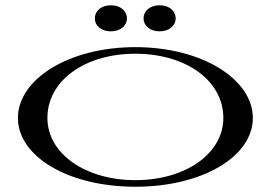

<svg xmlns="http://www.w3.org/2000/svg" viewBox="-20 -694 1028 729"><path d="M494 15C749 15 940 -100 940 -246C940 -392 749 -515 494 -515C239 -515 48 -392 48 -246C48 -100 239 15 494 15ZM494 -10C302 -10 160 -112 160 -246C160 -388 302 -490 494 -490C686 -490 828 -388 828 -246C828 -112 686 -10 494 -10ZM401 -575C438 -575 462 -597 462 -624C462 -652 438 -674 401 -674C364 -674 340 -652 340 -624C340 -597 364 -575 401 -575ZM586 -575C623 -575 647 -597 647 -624C647 -652 623 -674 586 -674C549 -674 525 -652 525 -624C525 -597 549 -575 586 -575Z"/></svg>

Font: Sprat Extended
Style: Regular
Weight: 400
Width: 9
Designer: Ethan Nakache
Foundry: Collletttivo
Version: Version 2.000;Glyphs 3.2 (3217)